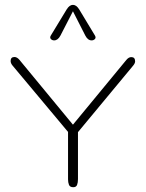

<svg xmlns="http://www.w3.org/2000/svg" viewBox="-20 -782 609 802"><path d="M286.1 0Q272 0 268.1 -10Q264.2 -20 264.2 -32.7V-231L32.7 -507.8Q24.4 -517.6 24.4 -527.3Q24.4 -543.9 40.5 -543.9Q51.3 -543.9 61.5 -531.7L284.7 -261.2L507.8 -531.7Q517.6 -543.5 528.3 -543.5Q544.4 -543.5 544.4 -525.9Q544.4 -517.6 536.1 -507.8L305.7 -230V-33.7Q305.7 -19.5 302 -9.8Q298.3 0 286.1 0ZM206.1 -613.3Q197.8 -613.3 192.4 -619.1Q187 -625 192.4 -633.8L258.8 -743.2Q270.5 -761.7 284.7 -761.7Q298.8 -761.7 310.5 -743.2L376.5 -633.8Q381.8 -625 376.5 -619.1Q371.1 -613.3 362.8 -613.3Q346.7 -613.3 336.4 -633.3L284.7 -734.9L232.4 -633.3Q221.7 -613.3 206.1 -613.3Z"/></svg>

Font: Gruppo
Style: Regular
Weight: 400
Designer: Vernon Adams
Foundry: Vernon Adams
Version: Version 1.001; ttfautohint (v1.8.4.7-5d5b);gftools[0.9.28]